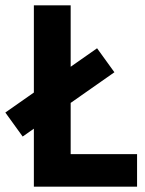

<svg xmlns="http://www.w3.org/2000/svg" viewBox="-44 -700 545 720"><path d="M41 -188 -24 -278 320 -519 385 -429ZM83 0V-680H221V-122H470V0Z"/></svg>

Font: Titillium Web SemiBold
Style: Regular
Weight: 600
Designer: Mohamed Gaber, Accademia di Belle Arti di Urbino
Foundry: Kief Type Foundry, Accademia di Belle Arti di Urbino
Version: Version 3.000; ttfautohint (v1.8.4)